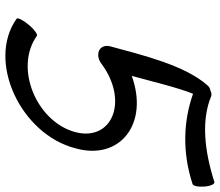

<svg xmlns="http://www.w3.org/2000/svg" viewBox="-73 -769 845 739"><g transform="rotate(90 349.5 -399.5)"><path d="M309 -776C232 -690 193 -529 158 -400C152 -375 166 -355 191 -355C204 -355 216 -360 226 -368C370 -474 527 -408 488 -265C447 -117 241 -31 118 -119C113 -123 93 -109 75 -87C57 -66 47 -45 52 -41C215 75 497 -56 551 -268C599 -439 456 -551 272 -484C292 -556 319 -668 341 -720C443 -684 562 -677 688 -718C696 -720 700 -741 698 -765C696 -788 688 -805 680 -802C561 -764 443 -751 350 -790C344 -792 337 -791 329 -787C321 -786 314 -782 309 -776Z"/></g></svg>

Font: Nupuram Condensed Oblique
Style: Regular
Weight: 400
Width: 3
Designer: Santhosh Thottingal (santhosh.thottingal@gmail.com)
Foundry: SMC
Version: Version 1.000